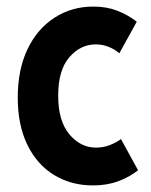

<svg xmlns="http://www.w3.org/2000/svg" viewBox="-20 -553 459 584"><path d="M34 -256Q34 -341 63.5 -403Q93 -465 145.5 -499Q198 -533 264 -533Q304 -533 336.5 -520.5Q369 -508 396 -487L343 -391Q329 -403 310.5 -410.5Q292 -418 271 -418Q225 -418 191 -379Q157 -340 157 -262Q157 -185 191 -144.5Q225 -104 272 -104Q294 -104 313.5 -111.5Q333 -119 348 -130L400 -35Q373 -14 339 -1.5Q305 11 263 11Q196 11 144 -21Q92 -53 63 -113Q34 -173 34 -256Z"/></svg>

Font: Radio Canada Condensed SemiBold
Style: Regular
Weight: 600
Width: 3
Designer: Charles Daoud, Etienne Aubert Bonn, Alexandre Saumier Demers, Jacques Le Bailly
Foundry: Radio-Canada
Version: Version 2.104; ttfautohint (v1.8.4.7-5d5b);gftools[0.9.28.de